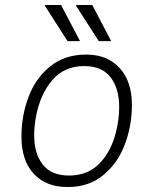

<svg xmlns="http://www.w3.org/2000/svg" viewBox="-20 -740 615 770"><path d="M509 -319Q509 -236 480.5 -160.5Q452 -85 394 -37.5Q336 10 253 10H249Q165 10 115.5 -43Q66 -96 66 -192Q66 -276 94.5 -351.5Q123 -427 181.5 -474Q240 -521 324 -521H328Q410 -521 459.5 -467.5Q509 -414 509 -319ZM125 -276Q117 -233 117 -199Q117 -124 151.5 -80Q186 -36 257 -36Q332 -36 379 -84.5Q426 -133 445 -210Q458 -261 458 -310Q458 -385 423.5 -430Q389 -475 318 -475Q238 -475 190 -419Q142 -363 125 -276ZM301 -575H251L160 -717L161 -720H225ZM426 -575H376L285 -717L286 -720H350Z"/></svg>

Font: Chivo Thin Italic
Style: Regular
Weight: 100
Italic angle: -8.05°
Designer: Hector Gatti
Foundry: Omnibus-Type
Version: Version 1.007